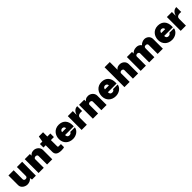

<svg xmlns="http://www.w3.org/2000/svg" viewBox="635 -2904 5076 5076"><g transform="rotate(-45 3172.5 -366.5)"><path d="M241 10C291 10 366 -11 401 -68L415 0H559L563 -517H366V-180C366 -150 344 -127 305 -127C266 -127 245 -150 245 -180V-517H50V-153C50 -49 157 10 241 10Z M659 0H854V-323C854 -352 888 -370 917 -370C946 -370 977 -352 977 -323V0H1172V-349C1172 -446 1082 -519 991 -519C910 -519 884 -488 852 -455V-517H659Z M1618 -385V-518H1505V-678H1347L1318 -517H1227V-385H1311V-142C1311 -59 1352 8 1515 8C1577 8 1604 -1 1618 -8V-123H1537C1520 -123 1506 -128 1506 -151L1505 -385Z M1864 -214H2190V-259C2190 -412 2105 -527 1936 -527C1770 -527 1673 -400 1673 -252C1673 -95 1783 10 1944 10C2059 10 2176 -61 2192 -176H2020C2004 -136 1975 -126 1939 -126C1897 -126 1863 -152 1864 -214ZM1863 -323C1863 -362 1896 -396 1936 -396C1985 -396 2011 -362 2011 -323Z M2269 0H2464V-248C2464 -302 2487 -359 2632 -344L2631 -527C2535 -527 2481 -457 2457 -374V-517H2269Z M2690 0H2885V-323C2885 -352 2919 -370 2948 -370C2977 -370 3008 -352 3008 -323V0H3203V-349C3203 -446 3113 -519 3022 -519C2941 -519 2915 -488 2883 -455V-517H2690Z M3465 -214H3791V-259C3791 -412 3706 -527 3537 -527C3371 -527 3274 -400 3274 -252C3274 -95 3384 10 3545 10C3660 10 3777 -61 3793 -176H3621C3605 -136 3576 -126 3540 -126C3498 -126 3464 -152 3465 -214ZM3464 -323C3464 -362 3497 -396 3537 -396C3586 -396 3612 -362 3612 -323Z M3870 0H4065V-321C4065 -350 4097 -370 4126 -370C4155 -370 4187 -352 4187 -323V0H4382V-346C4382 -449 4298 -517 4201 -517C4120 -517 4089 -483 4065 -453V-743H3870Z M4478 0H4673V-341C4673 -371 4705 -389 4734 -389C4763 -389 4795 -371 4795 -341V0H4989V-310C4989 -358 4996 -389 5052 -389C5081 -389 5112 -371 5112 -341V0H5307V-364C5307 -467 5218 -527 5138 -527C5082 -527 5017 -499 4981 -455C4947 -509 4888 -527 4838 -527C4757 -527 4704 -496 4670 -455V-517H4478Z M5569 -214H5895V-259C5895 -412 5810 -527 5641 -527C5475 -527 5378 -400 5378 -252C5378 -95 5488 10 5649 10C5764 10 5881 -61 5897 -176H5725C5709 -136 5680 -126 5644 -126C5602 -126 5568 -152 5569 -214ZM5568 -323C5568 -362 5601 -396 5641 -396C5690 -396 5716 -362 5716 -323Z M5974 0H6169V-248C6169 -302 6192 -359 6337 -344L6336 -527C6240 -527 6186 -457 6162 -374V-517H5974Z"/></g></svg>

Font: United Sans Black
Style: Regular
Weight: 900
Designer: Pablo Impallari, Rodrigo Fuenzalida (Modified by Dan O. Williams)
Version: Version 1.000;PS 001.000;hotconv 1.0.88;makeotf.lib2.5.64775